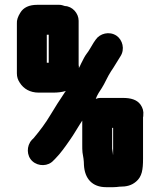

<svg xmlns="http://www.w3.org/2000/svg" viewBox="-20 -707 664 796"><path d="M420 69H450C459 69 467 68 475 67C505 67 525 62 544 46C569 25 573 -4 573 -49V-221C574 -224 574 -226 574 -229C576 -246 572 -260 562 -274C547 -294 522 -301 490 -301H396C390 -301 384 -300 377 -297C383 -314 394 -330 402 -342C415 -362 426 -390 440 -411C454 -431 466 -453 479 -473C499 -503 488 -542 463 -559C433 -579 394 -568 377 -543L368 -530C359 -516 349 -496 339 -484C332 -475 325 -461 316 -443C313 -436 310 -430 307 -425V-432C306 -435 306 -438 306 -441V-621C306 -652 280 -681 249 -682C241 -685 233 -687 226 -687H134C101 -687 77 -676 64 -654C54 -638 49 -623 50 -610V-403C50 -388 54 -376 62 -364C78 -339 104 -323 141 -323H199C220 -323 237 -325 253 -330C250 -327 248 -323 246 -320C226 -290 209 -264 190 -232C168 -195 146 -166 120 -135L112 -127C89 -102 90 -61 114 -39C139 -16 180 -17 202 -42L210 -50C231 -71 252 -101 270 -127C284 -146 308 -188 321 -207V-107C321 -95 321 -84 322 -75C325 -59 328 -41 328 -23C331 33 362 69 420 69ZM449 -177V-66C448 -67 448 -67 448 -68V-71C447 -78 446 -84 445 -91V-177ZM182 -563V-447H174V-563Z"/></svg>

Font: Electronic
Style: Thk
Weight: 900
Version: Version 1.011